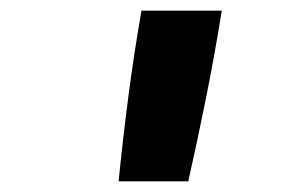

<svg xmlns="http://www.w3.org/2000/svg" viewBox="-20 -792 540 361"><path d="M203 -451Q211 -531 221.5 -611.5Q232 -692 246 -772H397Q384 -691 368 -611Q352 -531 334 -451Z"/></svg>

Font: Iosevka Curly Slab HvObl
Style: Regular
Weight: 900
Italic angle: -9°
Monospace: yes
Designer: Belleve Invis
Foundry: Belleve Invis
Version: Version 11.1.0; ttfautohint (v1.8.3)